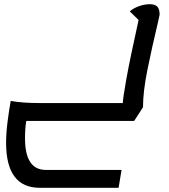

<svg xmlns="http://www.w3.org/2000/svg" viewBox="-20 -550 804 913"><path d="M9 129Q9 84 16 28.5Q23 -27 31 -70Q87 -60 167 -60H564Q564 -80 581 -175Q598 -270 639 -455L597 -496Q616 -512 642 -521Q668 -530 692 -530Q717 -530 728 -518.5Q739 -507 739 -480L730 -439Q702 -322 681 -218Q660 -114 660 -40L618 25H105Q99 59 99 108Q99 258 198 258H558L544 343H169Q9 343 9 129Z"/></svg>

Font: Lemonada Light
Style: Regular
Weight: 300
Designer: Mohamed Gaber (Arabic) Eduardo Tunni (Latin)
Foundry: Kief Type Foundry
Version: Version 3.006